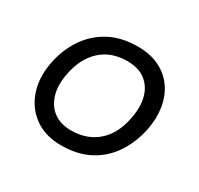

<svg xmlns="http://www.w3.org/2000/svg" viewBox="-116 -646 822 794"><g transform="rotate(30 295.0 -249.5)"><path d="M259 7Q184 7 132.5 -30Q81 -67 60 -129.5Q39 -192 54 -268Q67 -335 102.5 -389Q138 -443 195.5 -474.5Q253 -506 333 -506Q392 -506 436 -484Q480 -462 506 -424Q532 -386 540 -336.5Q548 -287 537 -231Q523 -162 487.5 -108Q452 -54 395 -23.5Q338 7 259 7ZM264 -67Q340 -67 390 -111Q440 -155 455 -235Q467 -293 455.5 -337Q444 -381 411 -406.5Q378 -432 324 -432Q247 -432 198 -386.5Q149 -341 134 -261Q122 -201 136 -157Q150 -113 183 -90Q216 -67 264 -67Z"/></g></svg>

Font: REM Light
Style: Italic
Weight: 300
Italic angle: -11°
Designer: Octavio Pardo
Foundry: Ashler Design
Version: Version 1.005;gftools[0.9.28]